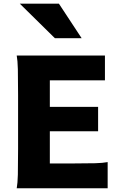

<svg xmlns="http://www.w3.org/2000/svg" viewBox="-20 -1011 649 1031"><path d="M506.8 -437V-306.2H247.6V-133.3H371.6Q450.7 -133.3 491.7 -134.5Q532.7 -135.7 558.1 -140.6V0H69.8Q74.7 -26.4 75.9 -73.7Q77.1 -121.1 77.1 -212.4V-500.5Q77.1 -591.8 75.9 -639.2Q74.7 -686.5 69.8 -712.9H543.5V-579.6H247.6V-437ZM296.4 -991.2 418.5 -805.7H274.9L86.4 -991.2Z"/></svg>

Font: Lesson One Extra
Style: Regular
Weight: 800
Designer: But Ko, Victor Gaultney, Annie Olsen, Julie Remington, Don Collingsworth, Eric Hays, Becca Hirsbrunner
Version: Version 1.100